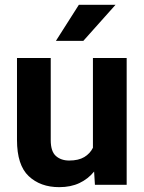

<svg xmlns="http://www.w3.org/2000/svg" viewBox="-20 -770 600 800"><path d="M375.5 0 372.1 -55.2Q347.2 -24.4 311 -7.3Q274.9 9.8 226.6 9.8Q148.4 9.8 99.6 -36.1Q50.8 -82 50.8 -187V-528.3H191.4V-186Q191.4 -139.2 212.9 -120.1Q234.4 -101.1 268.1 -101.1Q307.1 -101.1 331.1 -115.5Q355 -129.9 367.2 -154.3V-528.3H507.8V0ZM212.9 -599.6 308.6 -750H461.4L327.1 -599.6Z"/></svg>

Font: Vazirmatn RD
Style: Bold
Weight: 700
Designer: Saber Rastikerdar
Foundry: Saber Rastikerdar
Version: Version 32.102